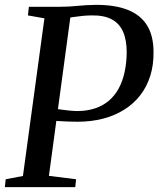

<svg xmlns="http://www.w3.org/2000/svg" viewBox="-25 -771 653 791"><path d="M-5 0 -1.5 -32.5 69.5 -46 158 -695.5 90 -707.5 94 -743H217.5Q258.5 -743 294 -746.8Q329.5 -750.5 371.5 -751Q450 -751 502.2 -730Q554.5 -709 580.8 -666.5Q607 -624 607.5 -559.5Q608.5 -504.5 594.2 -459Q580 -413.5 552.5 -378.2Q525 -343 486.2 -318.8Q447.5 -294.5 399 -282Q350.5 -269.5 295 -269.5Q278.5 -269.5 257.2 -270.2Q236 -271 217 -272.2Q198 -273.5 187.5 -274.5L190 -325.5Q205 -322.5 224.5 -319.8Q244 -317 263 -315.2Q282 -313.5 295.5 -313.5Q335.5 -314 367.8 -325Q400 -336 424 -356.5Q448 -377 464 -406.5Q480 -436 488.2 -473.5Q496.5 -511 497 -554.5Q497 -606 482 -640.2Q467 -674.5 435 -691.5Q403 -708.5 352 -707.5Q335 -707.5 314.8 -705.5Q294.5 -703.5 274.8 -700.5Q255 -697.5 238.5 -693.5L268.5 -727L176.5 -46.5L288.5 -32.5L285 0Z"/></svg>

Font: Merriweather 60pt
Style: Italic
Weight: 400
Italic angle: -7.8°
Version: Version 2.101